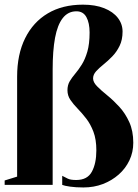

<svg xmlns="http://www.w3.org/2000/svg" viewBox="-20 -794 593 824"><path d="M338 10.5Q305.5 10.5 281 7Q256.5 3.5 247 -0.5V-39.5Q259.5 -33 271.2 -27.2Q283 -21.5 307 -21.5Q355 -21.5 374.2 -57Q393.5 -92.5 393.5 -149Q393.5 -195.5 381 -228.5Q368.5 -261.5 350 -285.2Q331.5 -309 313 -328Q294.5 -347 282 -365.5Q269.5 -384 269.5 -406.5Q269.5 -428.5 279 -444.8Q288.5 -461 302.8 -477.8Q317 -494.5 331 -516.8Q345 -539 354.8 -572.2Q364.5 -605.5 364.5 -654.5Q364.5 -695.5 350.8 -720.5Q337 -745.5 308 -745.5Q272 -745.5 249.2 -716.2Q226.5 -687 216.2 -631.5Q206 -576 206 -496V-0.5H0V-19.5L53.5 -36V-465Q53.5 -560.5 87.8 -629.8Q122 -699 185 -736.5Q248 -774 336 -774Q389 -774 427.2 -758.8Q465.5 -743.5 485.8 -717.2Q506 -691 506 -658.5Q506 -623 493.2 -597Q480.5 -571 461.8 -551.8Q443 -532.5 424 -517.2Q405 -502 392.2 -487.8Q379.5 -473.5 379.5 -457.5Q379.5 -441 396.8 -423.5Q414 -406 440 -385Q466 -364 491.8 -336Q517.5 -308 534.8 -270Q552 -232 552 -181.5Q552 -141 535.5 -106Q519 -71 489.5 -45Q460 -19 421.5 -4.2Q383 10.5 338 10.5Z"/></svg>

Font: Merriweather 144pt ExtraBold
Style: Regular
Weight: 800
Version: Version 2.100